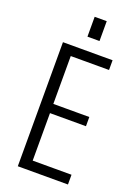

<svg xmlns="http://www.w3.org/2000/svg" viewBox="-165 -951 727 1018"><g transform="rotate(20 198.5 -442.0)"><path d="M122 -55H356V0H73V-700H353V-645H122L137 -689V-347L122 -375H340V-323H122L137 -351V-11ZM253 -884V-772H185V-884Z"/></g></svg>

Font: Pathway Extreme Condensed ExtraLight
Style: Regular
Weight: 250
Width: 3
Version: Version 1.001;gftools[0.9.26]